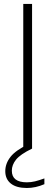

<svg xmlns="http://www.w3.org/2000/svg" viewBox="-20 -760 284 982"><path d="M99 0V-740H144V0ZM117.5 201.5Q64 201.5 35.5 178.8Q7 156 7 115.5Q7 76.5 33.8 42.2Q60.5 8 129 -24.5L144 0Q83.5 29.5 62 56.5Q40.5 83.5 40.5 113Q40.5 172.5 117.5 172.5Q138.5 172.5 159 167.5Q179.5 162.5 207 152.5V182Q162 201.5 117.5 201.5Z"/></svg>

Font: Encode Sans Semi Expanded ExtraLight
Style: Regular
Weight: 200
Width: 6
Designer: Multiple Designers
Foundry: Impallari Type
Version: Version 3.000; ttfautohint (v1.8.3) -l 8 -r 50 -G 200 -x 14 